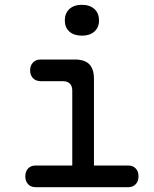

<svg xmlns="http://www.w3.org/2000/svg" viewBox="-20 -777 640 797"><path d="M512 -90Q532 -90 543.5 -77.5Q555 -65 555 -45Q555 -25 543.5 -12.5Q532 0 512 0H128Q108 0 96.5 -12.5Q85 -25 85 -45Q85 -65 96.5 -77.5Q108 -90 128 -90H280V-400Q280 -420 270 -430Q260 -440 240 -440H149Q129 -440 117 -452.5Q105 -465 105 -485Q105 -505 117 -517.5Q129 -530 149 -530H290Q331 -530 350.5 -510.5Q370 -491 370 -450V-90ZM320 -629Q287 -629 268 -646Q249 -663 249 -692Q249 -722 268 -739.5Q287 -757 320 -757Q353 -757 372 -739.5Q391 -722 391 -692Q391 -663 372 -646Q353 -629 320 -629Z"/></svg>

Font: Maple Mono NF
Style: Regular
Weight: 400
Monospace: yes
Designer: subframe7536
Version: Version 7.000